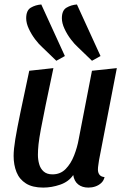

<svg xmlns="http://www.w3.org/2000/svg" viewBox="-20 -831 577 871"><path d="M176 20Q127.3 20 97.7 1.2Q68 -17.5 54.9 -50.2Q41.8 -83 41.8 -123.8Q41.8 -153.3 49.5 -200.1Q57.2 -246.8 72.8 -321.8Q88.3 -396.8 112.7 -510L222.3 -522Q200.7 -420.3 187 -353.8Q173.3 -287.3 165.5 -245.2Q157.7 -203.2 154.8 -176.8Q152 -150.3 152 -128.8Q152 -107 157.7 -86.6Q163.3 -66.2 178 -53.1Q192.7 -40 218.2 -40Q254 -40 277.9 -64.4Q301.8 -88.8 316.2 -125.9Q330.7 -163 337.2 -200.2L397.2 -510L510 -522L429.2 -104.2Q428.2 -95.3 426.2 -83.3Q424.2 -71.3 424.2 -62.2Q424.2 -47.2 431.6 -38Q439 -28.8 454.3 -27.7Q450.5 -11.3 439.1 -0.8Q427.7 9.7 412.8 14.8Q398 20 381 20Q352.8 20 334.7 5.6Q316.5 -8.8 312.2 -37Q291.7 -6.7 253 6.7Q214.3 20 176 20ZM397.3 -555.3 333.3 -617Q318.7 -629.8 301.8 -652Q284.8 -674.2 272.8 -700Q260.7 -725.8 260.7 -748.2Q260.7 -784 281.8 -796.3Q302.8 -808.7 329 -810.7L436 -576.8ZM235.5 -555.3 171.5 -617Q156.8 -629.8 139.9 -652Q123 -674.2 110.9 -700Q98.8 -725.8 98.8 -748.2Q98.8 -784 119.9 -796.3Q141 -808.7 167.3 -810.7L274.3 -576.8Z"/></svg>

Font: Sansita Swashed Light
Style: Regular
Weight: 300
Designer: Pablo Cosgaya
Foundry: Omnibus-Type
Version: Version 1.003